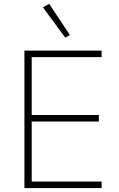

<svg xmlns="http://www.w3.org/2000/svg" viewBox="-20 -955 606 975"><path d="M104 0V-698H496V-665H141V-371H482V-338H141V-33H496V0ZM198 -918 230 -935 335 -777 311 -764Z"/></svg>

Font: IBM Plex Sans ExtLt
Style: Regular
Weight: 200
Designer: Mike Abbink, Paul van der Laan, Pieter van Rosmalen
Foundry: Bold Monday
Version: Version 3.005